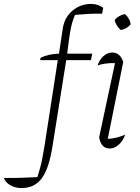

<svg xmlns="http://www.w3.org/2000/svg" viewBox="-154 -753 716 980"><path d="M-45 207Q-76 207 -102 192Q-128 177 -134 155Q-89 156 -48 154.5Q-7 153 37 151Q45 125 51 103Q57 81 62 55Q67 29 73 -7L141 -446H51L53 -458Q94 -478 147 -479L167 -611Q176 -665 216.5 -699Q257 -733 312 -733Q330 -733 345.5 -727.5Q361 -722 373 -713L367 -683Q333 -684 298.5 -682Q264 -680 229 -677Q220 -656 214 -635.5Q208 -615 202.5 -580Q197 -545 189 -479H317L310 -446H184L114 -7Q96 108 59 157.5Q22 207 -45 207ZM485 -66Q474 -34 452 -14.5Q430 5 406 5Q362 5 352 -52L433 -431Q381 -432 344 -419Q354 -449 374.5 -467Q395 -485 419 -485Q459 -485 475 -437L396 -44Q444 -47 485 -66ZM484 -681Q509 -659 513 -629Q492 -604 462 -600Q438 -621 431 -651Q453 -676 484 -681Z"/></svg>

Font: Piazzolla SC ExtraLight
Style: Italic
Weight: 200
Italic angle: -11.3°
Designer: Juan Pablo del Peral
Foundry: Huerta Tipografica
Version: Version 1.330